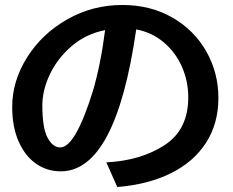

<svg xmlns="http://www.w3.org/2000/svg" viewBox="-20 -745 934 771"><path d="M402 -624Q325 -609 268 -560Q211 -511 180.5 -447Q150 -383 150 -322Q150 -231 171 -192Q192 -153 222 -153Q282 -153 352 -376Q384 -483 402 -624ZM736 -354Q736 -419 710.5 -477Q685 -535 637.5 -575Q590 -615 527 -627Q445 -57 224 -57Q169 -57 125 -87.5Q81 -118 55 -176.5Q29 -235 29 -315Q29 -420 89 -515Q149 -610 250.5 -667.5Q352 -725 471 -725Q585 -725 673 -674Q761 -623 809 -537.5Q857 -452 857 -352Q857 -249 807.5 -172Q758 -95 666.5 -49.5Q575 -4 451 6L407 -93Q545 -100 640.5 -162Q736 -224 736 -354Z"/></svg>

Font: 카카오 큰글씨 ExtraBold
Style: Regular
Weight: 800
Designer: Park Young-rak; Lee Sang-min; Kim Jung-jin; Min Bon; Park Min-gyu;
Foundry: Kakao Corporation
Version: Version 2.003